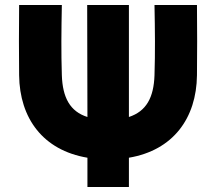

<svg xmlns="http://www.w3.org/2000/svg" viewBox="-20 -753 870 773"><path d="M229 -733H57C56 -629 56 -544 57 -450C59 -277 153 -148 332 -118V0H499V-118C677 -148 771 -277 773 -450C774 -544 774 -629 773 -733H602C604 -629 605 -543 602 -450C599 -360 569 -305 499 -282V-733H331L332 -282C262 -304 232 -360 229 -450C226 -543 227 -629 229 -733Z"/></svg>

Font: Kreadon Extra Bold
Style: Regular
Weight: 800
Designer: kohakuno
Foundry: StudioGnu
Version: Version 1.000;Glyphs 3.1.2 (3151)